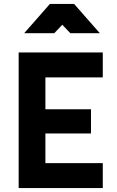

<svg xmlns="http://www.w3.org/2000/svg" viewBox="-20 -957 593 977"><path d="M75 0H503V-127H211V-278H443V-401H211V-563H503V-690H75ZM103 -788H256L297 -831L338 -788H488L357 -937H234Z"/></svg>

Font: TitilliumMaps29L
Style: 999 wt
Weight: 900
Designer: Campivisivi
Foundry: Accademia di Belle Arti di Urbino and students of MA course of Visual design